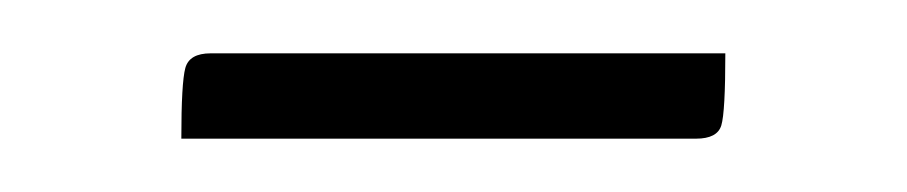

<svg xmlns="http://www.w3.org/2000/svg" viewBox="-20 -318 340 72"><path d="M48 -266Q48 -287 49.5 -292.5Q51 -298 59 -298H252Q252 -276 250.5 -271Q249 -266 241 -266Z"/></svg>

Font: Yanone Kaffeesatz Thin
Style: Regular
Weight: 250
Designer: Yanone (Cyrillic: Daniel Pouzeot)
Foundry: Yanone
Version: Version 1.003;PS 001.003;hotconv 1.0.88;makeotf.lib2.5.64775